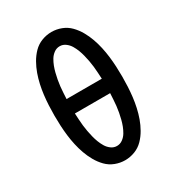

<svg xmlns="http://www.w3.org/2000/svg" viewBox="-181 -866 913 991"><g transform="rotate(-30 275.0 -370.0)"><path d="M275 12Q245 12 216.5 1Q188 -10 167 -31.5Q146 -53 131 -79.5Q116 -106 106 -134Q96 -162 89.5 -191.5Q83 -221 79.5 -250.5Q76 -280 74.5 -310Q73 -340 73 -370Q73 -400 74.5 -430Q76 -460 79.5 -489.5Q83 -519 89.5 -548.5Q96 -578 106 -606Q116 -634 131 -660.5Q146 -687 167 -708.5Q188 -730 216.5 -741Q245 -752 275 -752Q305 -752 333.5 -741Q362 -730 383 -708.5Q404 -687 419 -660.5Q434 -634 444 -606Q454 -578 460.5 -548.5Q467 -519 470.5 -489.5Q474 -460 475.5 -430Q477 -400 477 -370Q477 -340 475.5 -310Q474 -280 470.5 -250.5Q467 -221 460.5 -191.5Q454 -162 444 -134Q434 -106 419 -79.5Q404 -53 383 -31.5Q362 -10 333.5 1Q305 12 275 12ZM380 -413Q379 -431 378 -449.5Q377 -468 375 -486.5Q373 -505 369.5 -523.5Q366 -542 361.5 -560Q357 -578 350.5 -595Q344 -612 334.5 -628Q325 -644 309.5 -655.5Q294 -667 275 -667Q256 -667 240.5 -655.5Q225 -644 215.5 -628Q206 -612 199.5 -595Q193 -578 188.5 -560Q184 -542 180.5 -523.5Q177 -505 175 -486.5Q173 -468 172 -449.5Q171 -431 170 -413ZM275 -73Q294 -73 309.5 -84.5Q325 -96 334.5 -112Q344 -128 350.5 -145Q357 -162 361.5 -180Q366 -198 369.5 -216.5Q373 -235 375 -253.5Q377 -272 378 -290.5Q379 -309 380 -327H170Q171 -309 172 -290.5Q173 -272 175 -253.5Q177 -235 180.5 -216.5Q184 -198 188.5 -180Q193 -162 199.5 -145Q206 -128 215.5 -112Q225 -96 240.5 -84.5Q256 -73 275 -73Z"/></g></svg>

Font: Lode Dark Term
Style: Bold
Weight: 700
Monospace: yes
Designer: Belleve Invis
Foundry: Belleve Invis
Version: Version 29.2.0